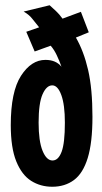

<svg xmlns="http://www.w3.org/2000/svg" viewBox="-20 -697 390 731"><path d="M179 14Q134 14 98.5 -8.5Q63 -31 42 -82.5Q21 -134 21 -221Q21 -348 60 -408.5Q99 -469 153 -469Q193 -469 214 -443Q206 -466 196 -487Q186 -508 173 -523L112 -501L80 -576L129 -593Q114 -611 102.5 -626Q91 -641 70 -653L169 -677Q183 -664 194 -654Q205 -644 218 -626L288 -652L318 -574L269 -554Q299 -502 315.5 -430.5Q332 -359 332 -252Q332 -154 314 -95.5Q296 -37 261.5 -11.5Q227 14 179 14ZM180 -86Q202 -86 214.5 -119Q227 -152 227 -230Q227 -298 213.5 -335Q200 -372 179 -372Q157 -372 142 -338Q127 -304 127 -230Q127 -160 142 -123Q157 -86 180 -86Z"/></svg>

Font: Inconsolata ExtraCondensed Black
Style: Regular
Weight: 900
Width: 2
Monospace: yes
Designer: Raph Levien, Cyreal, Brenton Simpson
Foundry: Raph Levien, Cyreal, Google
Version: Version 3.001; ttfautohint (v1.8.2.53-6de2)